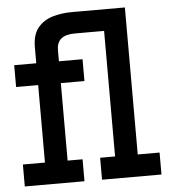

<svg xmlns="http://www.w3.org/2000/svg" viewBox="-52 -759 719 806"><g transform="rotate(-5 308.0 -356.0)"><path d="M20 0V-92.5H113V-419H20V-511H113V-577.5Q113 -631.5 137 -660.5Q161 -689.5 199.2 -700.8Q237.5 -712 280 -712H325.5V-621.5H285.5Q246.5 -621.5 227.5 -605.8Q208.5 -590 208.5 -558.5V-511H308V-419H208.5V-92.5H271.5V0ZM345.5 0V-92.5H408.5V-621.5H308.5V-712H504V-92.5H596V0Z"/></g></svg>

Font: Overpass Mono SemiBold
Style: Regular
Weight: 600
Monospace: yes
Designer: Delve Withrington, Dave Bailey
Foundry: Delve Fonts LLC
Version: Version 4.000